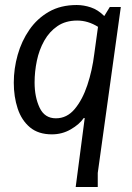

<svg xmlns="http://www.w3.org/2000/svg" viewBox="-20 -523 526 766"><path d="M418 -495H462L370 167V223H282L318 -52H314Q297 -27 262.5 -7Q228 13 187 13Q133 13 99.5 -15Q66 -43 50.5 -90Q35 -137 35 -193Q35 -249 50.5 -304Q66 -359 97 -404Q128 -449 175 -476Q222 -503 286 -503Q314 -503 342.5 -493.5Q371 -484 396 -459ZM118 -194Q118 -136 138 -93.5Q158 -51 203 -51Q247 -51 278 -88Q309 -125 328.5 -183.5Q348 -242 356 -307L371 -416Q331 -441 288 -441Q242 -441 209.5 -419Q177 -397 156.5 -360.5Q136 -324 127 -280.5Q118 -237 118 -194Z"/></svg>

Font: Rosario Light
Style: Italic
Weight: 300
Italic angle: -8.05°
Designer: Hector Gatti
Foundry: Omnibus Type
Version: Version 1.101; ttfautohint (v1.8.1.43-b0c9)